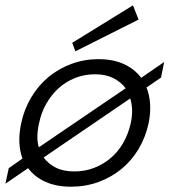

<svg xmlns="http://www.w3.org/2000/svg" viewBox="-89 -687 655 718"><path d="M-56.2 -58.1 -4.9 -94.2Q-25.9 -150.9 -9.8 -226.1Q1 -277.8 27.6 -322.5Q54.2 -367.2 92 -398.7Q129.9 -430.2 178 -448Q226.1 -465.8 278.8 -465.8Q334 -465.8 374 -447.5Q414.1 -429.2 439 -396L524.9 -455.1L513.2 -397L459 -359.9Q481.9 -300.8 466.8 -226.1Q455.1 -172.9 429 -129.4Q402.8 -85.9 365 -54.9Q327.1 -23.9 279.1 -6.3Q231 11.2 176.8 11.2Q122.1 11.2 81.5 -6.8Q41 -24.9 16.1 -58.1L-68.8 0ZM399.9 -226.1Q411.1 -277.8 397.9 -318.8L74.2 -98.1Q91.8 -74.2 119.9 -60.1Q147.9 -45.9 189 -45.9Q229 -45.9 263.9 -59.6Q298.8 -73.2 326.4 -97.2Q354 -121.1 372.6 -154.1Q391.1 -187 399.9 -226.1ZM57.1 -226.1Q44.9 -173.8 56.2 -136.2L380.9 -356.9Q362.8 -380.9 334.5 -395Q306.2 -409.2 266.1 -409.2Q226.1 -409.2 190.9 -395Q155.8 -380.9 128.9 -356Q102.1 -331.1 83.5 -298.1Q64.9 -265.1 57.1 -226.1ZM429.2 -613.8 192.9 -495.1 181.2 -526.9 408.2 -667Z"/></svg>

Font: Anonymous Pro
Style: Italic
Weight: 400
Italic angle: -12°
Monospace: yes
Designer: Mark Simonson
Version: Version 1.003